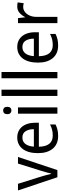

<svg xmlns="http://www.w3.org/2000/svg" viewBox="880 -1680 810 2611"><g transform="rotate(-90 1285.5 -375.0)"><path d="M180 0 1 -536H91L190 -219Q200 -187 210.5 -149Q221 -111 226 -84H230Q234 -105 244.5 -142Q255 -179 265 -212L366 -536H456L277 0Z M721 -546Q784 -546 829 -515.5Q874 -485 897.5 -430.5Q921 -376 921 -306V-252H595Q599 -63 747 -63Q790 -63 825 -72Q860 -81 898 -100V-25Q861 -7 824.5 1.5Q788 10 741 10Q630 10 569 -63Q508 -136 508 -264Q508 -398 565 -472Q622 -546 721 -546ZM720 -476Q665 -476 633.5 -436Q602 -396 596 -320H834Q834 -387 806.5 -431.5Q779 -476 720 -476Z M1089 -738Q1110 -738 1124 -724Q1138 -710 1138 -681Q1138 -653 1124 -639Q1110 -625 1089 -625Q1067 -625 1052.5 -639Q1038 -653 1038 -681Q1038 -710 1052 -724Q1066 -738 1089 -738ZM1130 -536V0H1045V-536Z M1371 0H1286V-760H1371Z M1611 0H1526V-760H1611Z M1952 -546Q2015 -546 2060 -515.5Q2105 -485 2128.5 -430.5Q2152 -376 2152 -306V-252H1826Q1830 -63 1978 -63Q2021 -63 2056 -72Q2091 -81 2129 -100V-25Q2092 -7 2055.5 1.5Q2019 10 1972 10Q1861 10 1800 -63Q1739 -136 1739 -264Q1739 -398 1796 -472Q1853 -546 1952 -546ZM1951 -476Q1896 -476 1864.5 -436Q1833 -396 1827 -320H2065Q2065 -387 2037.5 -431.5Q2010 -476 1951 -476Z M2501 -546Q2515 -546 2530 -544.5Q2545 -543 2558 -540L2547 -458Q2523 -465 2495 -465Q2459 -465 2428.5 -442Q2398 -419 2379.5 -378Q2361 -337 2361 -284V0H2276V-536H2344L2355 -441H2359Q2382 -486 2417.5 -516Q2453 -546 2501 -546Z"/></g></svg>

Font: Noto Sans Ethiopic SemCond
Style: Regular
Weight: 400
Width: 4
Designer: Monotype Design Team
Foundry: Monotype Imaging Inc.
Version: Version 2.102; ttfautohint (v1.8.4.7-5d5b)